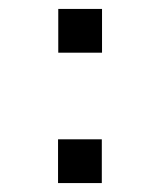

<svg xmlns="http://www.w3.org/2000/svg" viewBox="-20 -485 354 430"><path d="M110 -75H208V-173H110ZM110.5 -367H208.5V-465H110.5Z"/></svg>

Font: Eudonet Medium
Style: Regular
Weight: 500
Designer: Mikhail Sharanda
Foundry: Mikhail Sharanda
Version: Version 4.503;Glyphs 3.1.2 (3151)